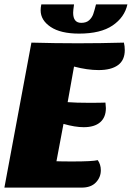

<svg xmlns="http://www.w3.org/2000/svg" viewBox="-23 -854 600 874"><path d="M545 -626Q545 -580 514 -557.5Q483 -535 426 -535Q375 -535 314 -551L285 -389Q324 -386 381 -386Q433 -386 457 -387Q459 -369 459 -362Q459 -320 433 -297.5Q407 -275 358 -275Q319 -275 266 -290L234 -120Q256 -119 308 -119Q398 -119 422 -125Q436 -105 436 -79Q436 -47 413.5 -23.5Q391 0 349 0H-3L120 -660Q228 -657 331 -657Q434 -657 541 -660Q545 -644 545 -626ZM310 -796Q310 -750 347 -750Q370 -750 383 -762Q396 -774 401.5 -790Q407 -806 414 -834H557Q544 -775 489.5 -738Q435 -701 337 -701Q253 -701 207.5 -731.5Q162 -762 162 -807Q162 -819 165 -834H314Q310 -806 310 -796Z"/></svg>

Font: Sansita ExtraBold Italic
Style: Regular
Weight: 800
Italic angle: -11°
Designer: Pablo Cosgaya
Foundry: Omnibus-Type
Version: Version 1.006